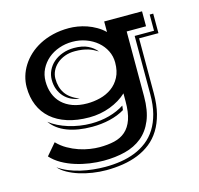

<svg xmlns="http://www.w3.org/2000/svg" viewBox="-112 -606 1069 1029"><g transform="rotate(-15 422.5 -92.0)"><path d="M125 85.4Q148.9 110.4 178.5 127.2Q208 144 238.5 154.3Q269 164.6 298.3 168.9Q327.6 173.3 351.1 173.3Q397 173.3 433.6 164.8Q470.2 156.2 495.8 133.8Q521.5 111.3 535.2 72.3Q548.8 33.2 548.8 -28.3V-72.3Q530.3 -54.7 506.8 -40.5Q483.4 -26.4 456.5 -16.1Q429.7 -5.9 400.1 -0.5Q370.6 4.9 340.3 4.9Q272 4.9 219 -12.2Q166 -29.3 129.9 -60.8Q93.8 -92.3 75 -137.2Q56.2 -182.1 56.2 -237.8Q56.2 -268.1 64.9 -298.1Q73.7 -328.1 91.1 -355.7Q108.4 -383.3 134 -407Q159.7 -430.7 192.9 -448.2Q226.1 -465.8 267.1 -475.8Q308.1 -485.8 356 -485.8Q378.4 -485.8 404.1 -481.7Q429.7 -477.5 455.1 -468.8Q480.5 -460 504.6 -446Q528.8 -432.1 548.8 -412.6V-471.2H758.8V-388.2H651.4V-28.3Q651.4 50.3 629.4 103.5Q607.4 156.7 567.9 189Q528.3 221.2 473.9 235.1Q419.4 249 354.5 249Q316.4 249 276.4 243.2Q236.3 237.3 198.5 225.3Q160.6 213.4 127.4 194.6Q94.2 175.8 70.3 149.4ZM99.1 217.3Q123.5 234.9 154.3 247.6Q185.1 260.3 218.8 268.1Q252.4 275.9 287.1 279.5Q321.8 283.2 354.5 283.2Q398.9 283.2 440.9 276.6Q482.9 270 519.8 255.4Q556.6 240.7 587.4 216.8Q618.2 192.9 640.1 158Q662.1 123 674.3 76.4Q686.5 29.8 686.5 -30.8V-354H793.9V-443.8H813.5V-335.4H706.1V-30.8Q706.1 32.7 693.4 82Q680.7 131.3 657.7 168.5Q634.8 205.6 602.5 231Q570.3 256.3 531.2 272Q492.2 287.6 447.3 294.7Q402.3 301.8 354.5 301.8Q317.4 301.8 278.8 295.9Q240.2 290 205.8 279.1Q171.4 268.1 143.3 252.4Q115.2 236.8 99.1 217.3ZM162.1 -241.7Q162.1 -204.1 174.1 -172.6Q186 -141.1 209.7 -118.4Q233.4 -95.7 268.3 -83Q303.2 -70.3 348.6 -70.3Q384.8 -70.3 420.7 -79.3Q456.5 -88.4 485.1 -108.9Q513.7 -129.4 531.2 -162.6Q548.8 -195.8 548.8 -244.1Q548.8 -278.8 533.7 -309.1Q518.6 -339.4 492.2 -361.8Q465.8 -384.3 430.4 -397.2Q395 -410.2 355 -410.2Q315.9 -410.2 281 -397.9Q246.1 -385.7 219.7 -363.3Q193.4 -340.8 177.7 -309.8Q162.1 -278.8 162.1 -241.7ZM196.3 -240.7Q196.3 -268.6 208 -293.2Q219.7 -317.9 240.7 -336.2Q261.7 -354.5 291 -365.2Q320.3 -376 355 -376Q401.4 -376 431.9 -361.1Q462.4 -346.2 480 -323.2Q468.3 -330.6 455.8 -336.9Q443.4 -343.3 428.5 -347.9Q413.6 -352.5 395.5 -355.2Q377.4 -357.9 355 -357.9Q324.2 -357.9 298.8 -348.4Q273.4 -338.9 255.1 -322.8Q236.8 -306.6 226.8 -285.9Q216.8 -265.1 216.8 -242.7Q216.8 -194.8 239.5 -160.9Q262.2 -127 314.9 -106Q289.6 -108.4 267.8 -119.1Q246.1 -129.9 230.2 -147.5Q214.4 -165 205.3 -188.7Q196.3 -212.4 196.3 -240.7ZM115.2 -30.8Q135.3 -14.6 161.4 -1.7Q187.5 11.2 217 20.3Q246.6 29.3 278.1 34.2Q309.6 39.1 340.8 39.1Q395 39.1 442.1 26.1Q489.3 13.2 525.9 -10.7L522.9 13.7Q486.3 35.6 439.7 46.6Q393.1 57.6 341.3 57.6Q262.2 57.6 204.1 35.4Q146 13.2 115.2 -30.8Z"/></g></svg>

Font: Vast Shadow
Style: Regular
Weight: 400
Designer: Nicole Fally
Foundry: Nicole Fally
Version: Version 1.002